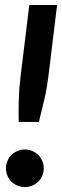

<svg xmlns="http://www.w3.org/2000/svg" viewBox="-20 -743 250 770"><path d="M209 -723H97.5L62.5 -436.5C58.8 -406.2 56.5 -376.4 55.5 -347.2C54.5 -318.1 54.3 -287 55 -254H136C144.3 -287 151.8 -318.1 158.5 -347.2C165.2 -376.4 170.3 -406.2 174 -436.5ZM4 -68C4 -57.3 5.9 -47.4 9.8 -38.2C13.6 -29.1 18.9 -21.2 25.8 -14.5C32.6 -7.8 40.7 -2.6 50 1.2C59.3 5.1 69.3 7 80 7C90.3 7 100.2 5.1 109.5 1.2C118.8 -2.6 126.8 -7.8 133.5 -14.5C140.2 -21.2 145.5 -29.1 149.5 -38.2C153.5 -47.4 155.5 -57.3 155.5 -68C155.5 -78.3 153.5 -88.2 149.5 -97.5C145.5 -106.8 140.2 -114.8 133.5 -121.5C126.8 -128.2 118.8 -133.5 109.5 -137.5C100.2 -141.5 90.3 -143.5 80 -143.5C69.3 -143.5 59.3 -141.5 50 -137.5C40.7 -133.5 32.6 -128.2 25.8 -121.5C18.9 -114.8 13.6 -106.8 9.8 -97.5C5.9 -88.2 4 -78.3 4 -68Z"/></svg>

Font: Lato
Style: Bold Italic
Weight: 700
Italic angle: -7°
Designer: Lukasz Dziedzic
Foundry: tyPoland Lukasz Dziedzic
Version: Version 2.007; 2014-02-27